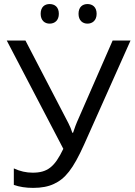

<svg xmlns="http://www.w3.org/2000/svg" viewBox="-20 -913 661 943"><path d="M179.7 -845.2C179.7 -878.9 199.7 -893.1 223.6 -893.1C248.5 -893.1 269 -878.9 269 -845.2C269 -812.5 248.5 -796.9 223.6 -796.9C199.7 -796.9 179.7 -812.5 179.7 -845.2ZM365.7 -845.2C365.7 -878.9 385.7 -893.1 409.7 -893.1C433.6 -893.1 454.6 -878.9 454.6 -845.2C454.6 -812.5 433.6 -796.9 409.7 -796.9C385.7 -796.9 365.7 -812.5 365.7 -845.2ZM47.9 -85.9C78.1 -71.8 108.9 -64.9 140.1 -64.9C211.9 -64.9 248 -91.8 291 -182.1L13.2 -713.9H105L315.9 -308.1C324.2 -292 330.6 -276.4 335 -261.2H338.9C348.1 -288.6 354.5 -305.7 357.9 -313L533.2 -713.9H621.1L393.1 -203.1C338.4 -81.5 299.8 -35.2 245.1 -9.8C217.3 3.4 183.6 9.8 143.1 9.8C106.9 9.8 75.2 4.9 47.9 -4.9Z"/></svg>

Font: OpenSansEmoji
Style: Regular
Weight: 400
Foundry: MorbZ
Version: Version 1.000;PS 001.000;hotconv 1.0.70;makeotf.lib2.5.58329